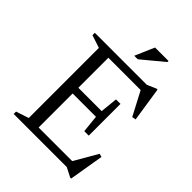

<svg xmlns="http://www.w3.org/2000/svg" viewBox="-252 -975 1121 1121"><g transform="rotate(45 309.0 -414.0)"><path d="M442 -482.5V-351.5V-220.5H405L394 -328H151.5V-375H394L405 -482.5ZM568.5 -481 545 -476.5 462.5 -633.5 490 -623H151.5V-670H472L528 -694.5H536ZM471.5 -34 562 -190.5 582.5 -185 546.5 29.5H538.5L481 0H151.5V-47H494ZM42.5 0V-19.5L121.5 -45.5V-624.5L42.5 -650.5V-670H201.5V0ZM300 -738 352 -858H463V-849L329 -738Z"/></g></svg>

Font: Newsreader 16pt
Style: Regular
Weight: 400
Designer: Hugues Gentile
Foundry: Production Type
Version: Version 1.003